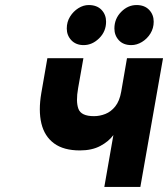

<svg xmlns="http://www.w3.org/2000/svg" viewBox="-20 -742 667 762"><path d="M394 0 430 -206Q411.5 -180.5 378.2 -162.8Q345 -145 297 -145Q232.5 -145 194.5 -173Q156.5 -201 144.2 -252.2Q132 -303.5 144 -373L168 -511H311L290 -392Q280.5 -339 291.2 -310Q302 -281 353 -281Q376 -281 398.2 -289.8Q420.5 -298.5 437.5 -319.8Q454.5 -341 461 -378L484 -511H627L537 0ZM501 -563Q469.5 -563 451.8 -582.2Q434 -601.5 434 -629Q434 -667.5 460.8 -694.8Q487.5 -722 522 -722Q553.5 -722 571.8 -703Q590 -684 590 -656Q590 -630 577 -609Q564 -588 543.5 -575.5Q523 -563 501 -563ZM312 -563Q281.5 -563 263.2 -582.2Q245 -601.5 245 -629Q245 -655 258 -676Q271 -697 291 -709.5Q311 -722 332 -722Q364.5 -722 382.8 -703Q401 -684 401 -656Q401 -617 373.5 -590Q346 -563 312 -563Z"/></svg>

Font: Overpass Black
Style: Italic
Weight: 900
Italic angle: -10°
Designer: Delve Withrington, Dave Bailey, Thomas Jockin
Foundry: Delve Fonts LLC
Version: Version 4.000